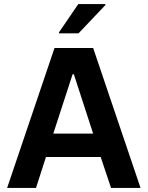

<svg xmlns="http://www.w3.org/2000/svg" viewBox="-20 -924 726 944"><path d="M15 0 248 -688H438L671 0H526L475 -152H206L157 0ZM242 -267H438L343 -559H337ZM270 -760V-765L365 -904H498V-899L366 -760Z"/></svg>

Font: Saira Thin SemiBold
Style: Regular
Weight: 600
Version: Version 1.101